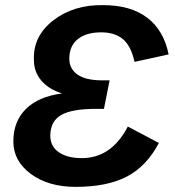

<svg xmlns="http://www.w3.org/2000/svg" viewBox="-20 -718 683 748"><path d="M275 10Q168 10 100 -40.5Q32 -91 32 -167Q32 -245 81 -293.5Q130 -342 222 -354Q170 -370 141 -404Q112 -438 112 -486Q109 -578 188 -639Q267 -700 382 -698Q489 -698 553.5 -649Q618 -600 637 -506L504 -477Q491 -538 459.5 -565Q428 -592 374 -592Q316 -592 283 -565.5Q250 -539 250 -489Q250 -450 282 -427.5Q314 -405 378 -405H407L385 -294H356Q259 -294 217.5 -269.5Q176 -245 176 -189Q176 -148 209 -125Q242 -102 299 -102Q414 -102 478 -225L599 -161Q551 -70 474 -30Q397 10 275 10Z"/></svg>

Font: Libra Sans
Style: Bold Italic
Weight: 700
Italic angle: -12°
Foundry: Context Ltd
Version: Version 1.002